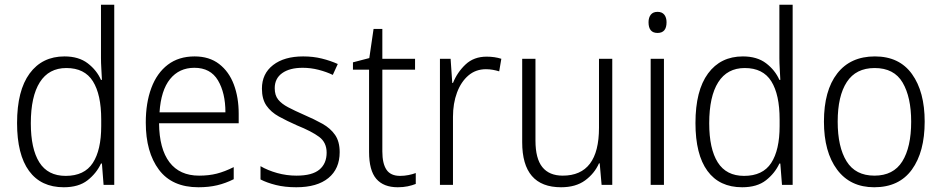

<svg xmlns="http://www.w3.org/2000/svg" viewBox="-20 -780 3973 810"><path d="M249 10Q153 10 102.5 -59Q52 -128 52 -261Q52 -398 105 -470Q158 -542 252 -542Q312 -542 350 -513Q388 -484 406 -443H410Q409 -466 407.5 -490.5Q406 -515 406 -535V-760H462V0H417L410 -90H406Q387 -49 349.5 -19.5Q312 10 249 10ZM257 -38Q336 -38 371.5 -92.5Q407 -147 407 -248V-276Q407 -381 372 -437Q337 -493 260 -493Q186 -493 148 -433Q110 -373 110 -260Q110 -152 146 -95Q182 -38 257 -38Z M801 -542Q863 -542 904.5 -510Q946 -478 966.5 -423.5Q987 -369 987 -300V-260H651Q652 -152 695 -95.5Q738 -39 820 -39Q861 -39 894.5 -47.5Q928 -56 966 -75V-24Q932 -7 896.5 1.5Q861 10 817 10Q706 10 650.5 -64Q595 -138 595 -263Q595 -346 618.5 -409Q642 -472 688 -507Q734 -542 801 -542ZM800 -494Q736 -494 697.5 -446.5Q659 -399 653 -306H931Q931 -388 899.5 -441Q868 -494 800 -494Z M1413 -138Q1413 -68 1365.5 -29Q1318 10 1230 10Q1182 10 1144 0.5Q1106 -9 1079 -23V-79Q1110 -61 1149.5 -50Q1189 -39 1231 -39Q1297 -39 1327.5 -64.5Q1358 -90 1358 -136Q1358 -179 1326.5 -202.5Q1295 -226 1233 -251Q1190 -270 1156.5 -288.5Q1123 -307 1104 -334.5Q1085 -362 1085 -406Q1085 -469 1132 -505.5Q1179 -542 1259 -542Q1301 -542 1337.5 -533Q1374 -524 1405 -510L1384 -464Q1357 -477 1324 -485.5Q1291 -494 1257 -494Q1202 -494 1170.5 -471.5Q1139 -449 1139 -408Q1139 -378 1153.5 -360Q1168 -342 1195.5 -327.5Q1223 -313 1264 -295Q1306 -277 1340 -258Q1374 -239 1393.5 -211Q1413 -183 1413 -138Z M1668 -38Q1686 -38 1703.5 -41.5Q1721 -45 1734 -50V-4Q1719 2 1700 6Q1681 10 1658 10Q1598 10 1567.5 -25.5Q1537 -61 1537 -139V-486H1469V-517L1538 -535L1556 -658H1593V-532H1731V-486H1593V-141Q1593 -90 1610.5 -64Q1628 -38 1668 -38Z M2033 -541Q2067 -541 2095 -532L2086 -479Q2073 -483 2059 -485.5Q2045 -488 2030 -488Q1987 -488 1956 -461.5Q1925 -435 1908 -389.5Q1891 -344 1891 -287V0H1836V-532H1881L1888 -430H1891Q1909 -475 1944 -508Q1979 -541 2033 -541Z M2563 -532V0H2518L2510 -91H2507Q2488 -48 2448.5 -19Q2409 10 2347 10Q2183 10 2183 -180V-532H2239V-187Q2239 -111 2268 -75Q2297 -39 2354 -39Q2507 -39 2507 -241V-532Z M2754 -730Q2773 -730 2782.5 -718Q2792 -706 2792 -686Q2792 -641 2754 -641Q2716 -641 2716 -686Q2716 -706 2725.5 -718Q2735 -730 2754 -730ZM2781 -532V0H2725V-532Z M3111 10Q3015 10 2964.5 -59Q2914 -128 2914 -261Q2914 -398 2967 -470Q3020 -542 3114 -542Q3174 -542 3212 -513Q3250 -484 3268 -443H3272Q3271 -466 3269.5 -490.5Q3268 -515 3268 -535V-760H3324V0H3279L3272 -90H3268Q3249 -49 3211.5 -19.5Q3174 10 3111 10ZM3119 -38Q3198 -38 3233.5 -92.5Q3269 -147 3269 -248V-276Q3269 -381 3234 -437Q3199 -493 3122 -493Q3048 -493 3010 -433Q2972 -373 2972 -260Q2972 -152 3008 -95Q3044 -38 3119 -38Z M3881 -267Q3881 -139 3827 -64.5Q3773 10 3668 10Q3567 10 3511.5 -64.5Q3456 -139 3456 -267Q3456 -398 3512 -470Q3568 -542 3671 -542Q3774 -542 3827.5 -467.5Q3881 -393 3881 -267ZM3514 -267Q3514 -160 3551.5 -99.5Q3589 -39 3669 -39Q3749 -39 3786.5 -99Q3824 -159 3824 -267Q3824 -370 3788 -431.5Q3752 -493 3670 -493Q3591 -493 3552.5 -434Q3514 -375 3514 -267Z"/></svg>

Font: Noto Sans Arabic SemCond Light
Style: Regular
Weight: 300
Width: 4
Designer: Monotype Design Team, Nadine Chahine, Nizar Qandah and Khaled Hosny
Foundry: Monotype Imaging Inc.
Version: Version 2.012; ttfautohint (v1.8.4.7-5d5b)